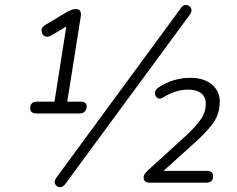

<svg xmlns="http://www.w3.org/2000/svg" viewBox="-20 -744 967 782"><path d="M128 -282Q103 -282 103 -303Q103 -330 131 -330H202L250 -636L190 -600Q172 -590 160.5 -597.5Q149 -605 149 -619.5Q149 -634 167 -644L256 -697Q264 -701 271.5 -704Q279 -707 289 -707Q304 -707 307.5 -697.5Q311 -688 309 -677L254 -330H308Q333 -330 333 -310Q333 -298 325.5 -290Q318 -282 305 -282ZM247 4Q236 20 223 18.5Q210 17 204.5 5.5Q199 -6 210 -21L716 -710Q726 -725 739 -723.5Q752 -722 758 -710.5Q764 -699 753 -684ZM591 0Q565 0 565 -21Q565 -29 569 -35Q573 -41 580 -48L737 -191Q772 -223 795 -254Q818 -285 818 -320Q819 -348 800 -363.5Q781 -379 746 -379Q720 -379 695 -371Q670 -363 646 -348Q631 -338 621 -345Q611 -352 611 -365Q611 -378 626 -388Q685 -427 756 -427Q812 -427 844.5 -398.5Q877 -370 875 -326Q874 -277 845 -238.5Q816 -200 770 -160L646 -48H823Q848 -48 848 -27Q848 0 820 0Z"/></svg>

Font: Nunito Light
Style: Italic
Weight: 300
Italic angle: -9°
Designer: Vernon Adams
Foundry: Vernon Adams
Version: Version 3.601; ttfautohint (v1.8.2.53-6de2)